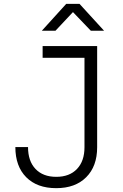

<svg xmlns="http://www.w3.org/2000/svg" viewBox="-20 -970 640 1000"><path d="M273 10Q173 10 116.5 -47Q60 -104 60 -204H126Q126 -131 165 -90Q204 -49 273 -49Q342 -49 381 -90Q420 -131 420 -203V-669H202V-730H486V-203Q486 -104 429 -47Q372 10 273 10ZM198 -810 325 -950H394L522 -810H453L360 -907L269 -810Z"/></svg>

Font: Tiny ExtraLight
Style: Regular
Weight: 200
Monospace: yes
Designer: Philipp Nurullin, Konstantin Bulenkov
Foundry: JetBrains
Version: Version 2.251; ttfautohint (v1.8.4.7-5d5b)